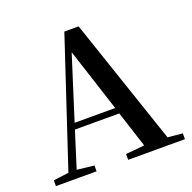

<svg xmlns="http://www.w3.org/2000/svg" viewBox="-130 -871 999 1001"><g transform="rotate(-20 369.0 -371.0)"><path d="M13.2 0V-32.2L98.1 -43L330.1 -742.2H409.2L647 -40L729 -32.2V0H414.1V-32.2L518.1 -42L453.1 -243.2H207L144 -43L238.8 -32.2V0ZM442.9 -276.9 329.1 -627.9 217.8 -276.9Z"/></g></svg>

Font: Dream Han Serif CN W16
Style: Regular
Weight: 625
Designer: Adobe
Foundry: Pal3love
Version: Version 3.00; Sans 2.004; Serif 2.001